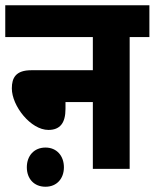

<svg xmlns="http://www.w3.org/2000/svg" viewBox="-20 -642 588 730"><path d="M0 -622V-501H333V-375H99C40 -375 25 -346 25 -306C25 -239 97 -148 164 -148C208 -148 229 -174 229 -228V-254H333V0H473V-501H548V-622ZM82 -6C82 37 109 68 153 68C196 68 223 37 223 -6C223 -49 196 -81 153 -81C109 -81 82 -49 82 -6Z"/></svg>

Font: Noto Sans Devanagari UI Condensed ExtraBold
Style: Regular
Weight: 800
Width: 3
Designer: Jelle Bosma - Monotype Design Team
Foundry: Monotype Imaging Inc.
Version: Version 2.004